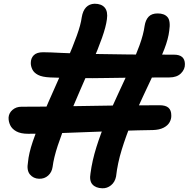

<svg xmlns="http://www.w3.org/2000/svg" viewBox="-20 -837 1011 1029"><path d="M189 121Q159 120 140.5 98Q122 76 130 32Q134 -14 155.5 -78Q177 -142 208 -216Q239 -290 273.5 -366.5Q308 -443 339 -514.5Q370 -586 391.5 -645.5Q413 -705 418 -744Q424 -780 441.5 -798Q459 -816 487 -817Q524 -817 541.5 -796Q559 -775 553 -734Q548 -694 526.5 -633.5Q505 -573 473.5 -500.5Q442 -428 408 -350Q374 -272 342.5 -197Q311 -122 289.5 -56.5Q268 9 262 57Q258 86 238 104Q218 122 189 121ZM131 -120Q91 -120 67.5 -133Q44 -146 34.5 -166.5Q25 -187 26 -208Q28 -232 47.5 -248.5Q67 -265 95 -265Q213 -265 340 -267.5Q467 -270 593 -271.5Q719 -273 835 -273Q868 -273 883 -259.5Q898 -246 898 -219Q899 -200 889 -182Q879 -164 856.5 -152.5Q834 -141 799 -140Q723 -139 635 -136Q547 -133 457.5 -129.5Q368 -126 284 -123Q200 -120 131 -120ZM528 172Q493 171 475.5 151.5Q458 132 465 92Q474 24 496.5 -48Q519 -120 550 -192.5Q581 -265 614 -336Q647 -407 677 -472Q707 -537 728 -595Q749 -653 755 -698Q760 -730 776.5 -747.5Q793 -765 825 -765Q861 -765 878 -745Q895 -725 887 -672Q882 -629 861 -574.5Q840 -520 810.5 -456.5Q781 -393 748 -323.5Q715 -254 685 -181Q655 -108 632.5 -35Q610 38 602 109Q596 139 575 156Q554 173 528 172ZM888 -422Q709 -422 553.5 -419Q398 -416 249 -422Q206 -424 184 -435.5Q162 -447 153.5 -464.5Q145 -482 145 -499Q145 -525 161 -541Q177 -557 211 -557Q232 -557 254.5 -556Q277 -555 308 -553.5Q339 -552 386.5 -550.5Q434 -549 504 -547.5Q574 -546 674.5 -545Q775 -544 913 -544Q970 -544 971 -494Q972 -466 950 -444Q928 -422 888 -422Z"/></svg>

Font: Shantell Sans Light SemiBold
Style: Italic
Weight: 600
Italic angle: -11°
Version: Version 1.011;[c5ecc13dd]